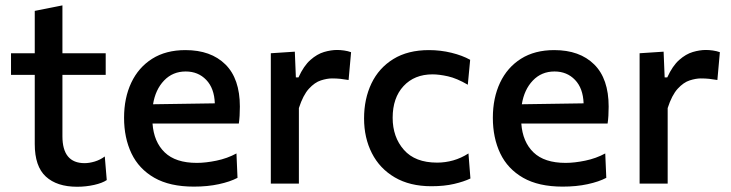

<svg xmlns="http://www.w3.org/2000/svg" viewBox="-20 -700 2786 732"><path d="M274 12Q197 12 154.8 -26.8Q112.5 -65.5 112.5 -151V-414.5H22V-497H112.5V-658.5L218 -679.5V-497H383V-414.5H218V-180.5Q218 -78 302.5 -78Q320.5 -78 341.2 -84.2Q362 -90.5 379.5 -103.5L387 -13.5Q370 -2 338.8 5Q307.5 12 274 12Z M719 11.5Q627.5 11.5 568.5 -22.2Q509.5 -56 481.2 -115.2Q453 -174.5 453 -251Q453 -326.5 480.5 -384.8Q508 -443 560.2 -476Q612.5 -509 687 -509Q784 -509 839.2 -454.5Q894.5 -400 894.5 -293.5Q894.5 -255.5 890.5 -229H561.5Q566.5 -159 608 -119Q649.5 -79 730.5 -79Q764 -79 805.2 -87.5Q846.5 -96 881.5 -115L885.5 -22Q857 -7 814.2 2.2Q771.5 11.5 719 11.5ZM688 -427.5Q638.5 -427.5 605.5 -393Q572.5 -358.5 563.5 -302.5L799 -306Q797 -363.5 766.2 -395.5Q735.5 -427.5 688 -427.5Z M1012.5 0V-497L1104 -503L1108 -405H1118Q1138 -449 1163.5 -471.5Q1189 -494 1215.5 -501.8Q1242 -509.5 1265 -509.5Q1277.5 -509.5 1291.8 -507.5Q1306 -505.5 1318.5 -501L1309 -395Q1291.5 -398 1277.5 -399.5Q1263.5 -401 1245.5 -401Q1227 -401 1203.5 -393.5Q1180 -386 1157.8 -361.8Q1135.5 -337.5 1119.5 -288V0Z M1624.5 10Q1542.5 10 1485 -23.8Q1427.5 -57.5 1397.8 -116Q1368 -174.5 1368 -248.5Q1368 -323 1396.2 -382Q1424.5 -441 1479.8 -475Q1535 -509 1615.5 -509Q1659.5 -509 1701.2 -498.8Q1743 -488.5 1772.5 -472L1763.5 -377Q1721.5 -401.5 1688 -409Q1654.5 -416.5 1629 -416.5Q1560 -416.5 1518.5 -371.8Q1477 -327 1477 -251Q1477 -177.5 1519.8 -128.8Q1562.5 -80 1646.5 -80Q1677.5 -80 1707.8 -88.5Q1738 -97 1766 -115L1773.5 -19.5Q1748.5 -7.5 1711.2 1.2Q1674 10 1624.5 10Z M2125 11.5Q2033.5 11.5 1974.5 -22.2Q1915.5 -56 1887.2 -115.2Q1859 -174.5 1859 -251Q1859 -326.5 1886.5 -384.8Q1914 -443 1966.2 -476Q2018.5 -509 2093 -509Q2190 -509 2245.2 -454.5Q2300.5 -400 2300.5 -293.5Q2300.5 -255.5 2296.5 -229H1967.5Q1972.5 -159 2014 -119Q2055.5 -79 2136.5 -79Q2170 -79 2211.2 -87.5Q2252.5 -96 2287.5 -115L2291.5 -22Q2263 -7 2220.2 2.2Q2177.5 11.5 2125 11.5ZM2094 -427.5Q2044.5 -427.5 2011.5 -393Q1978.5 -358.5 1969.5 -302.5L2205 -306Q2203 -363.5 2172.2 -395.5Q2141.5 -427.5 2094 -427.5Z M2418.5 0V-497L2510 -503L2514 -405H2524Q2544 -449 2569.5 -471.5Q2595 -494 2621.5 -501.8Q2648 -509.5 2671 -509.5Q2683.5 -509.5 2697.8 -507.5Q2712 -505.5 2724.5 -501L2715 -395Q2697.5 -398 2683.5 -399.5Q2669.5 -401 2651.5 -401Q2633 -401 2609.5 -393.5Q2586 -386 2563.8 -361.8Q2541.5 -337.5 2525.5 -288V0Z"/></svg>

Font: Heraclito Medium
Style: Regular
Weight: 500
Designer: Kostas Bartsokas (font) & Cristiano Sobral (main changes)
Foundry: Kostas Bartsokas (font) & Cristiano Sobral (main changes)
Version: Version 1.00;July 8, 2020;FontCreator 13.0.0.2655 64-bit